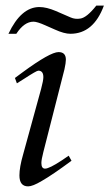

<svg xmlns="http://www.w3.org/2000/svg" viewBox="-20 -648 389 682"><path d="M224 -95 234 -77Q165 -26 128 -5Q96 14 80 14Q49 14 49 -25Q49 -54 62 -99L126 -332Q134 -362 134 -374Q134 -397 116 -397Q110 -397 67 -369L40 -352L33 -371L60 -391Q158 -463 188 -463Q214 -463 214 -436Q214 -425 209 -402L134 -108Q127 -81 127 -69Q127 -49 140 -49Q155 -49 199 -78ZM322 -628H349Q312 -528 230 -528Q208 -528 175 -543L141 -558Q112 -571 99 -571Q66 -571 38 -528H10Q55 -623 120 -623Q145 -623 178 -609L231 -586Q247 -579 265 -582Q288 -585 322 -628Z"/></svg>

Font: GFS Didot
Style: Italic
Weight: 400
Italic angle: -12°
Designer: Takis Katsoulidis and George D. Matthiopoulos
Foundry: George Matthiopoulos and Takis Katsoulidis
Version: Version 1.0